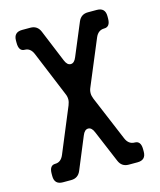

<svg xmlns="http://www.w3.org/2000/svg" viewBox="-109 -793 733 880"><g transform="rotate(-15 257.0 -352.5)"><path d="M80 9H119Q152 9 165 -22L228 -174Q238 -199 255 -199Q272 -199 282 -174L346 -22Q359 9 392 9H434Q474 9 474 -31V-42Q474 -82 445 -82Q416 -82 403 -113L314 -325Q308 -340 308 -352Q308 -366 314 -379L403 -592Q416 -623 445 -623Q474 -623 474 -663V-674Q474 -714 434 -714H392Q359 -714 346 -683L282 -530Q272 -505 255 -505Q238 -505 228 -530L165 -683Q152 -714 119 -714H80Q40 -714 40 -674V-663Q40 -623 68 -623Q95 -623 108 -592L196 -379Q202 -366 202 -352Q202 -340 196 -325L108 -113Q95 -82 68 -82Q40 -82 40 -42V-31Q40 9 80 9Z"/></g></svg>

Font: WDXL Lubrifont SC
Style: Regular
Weight: 400
Designer: [WDXL Lubrifont] Copyright 2020-2022 (c) NightFurySL2001, Skr-ZERO; [ZCOOL QingKe HuangYou] Copyright 2018-2022 (c) The 
Version: Version 2.001;hotconv 1.1.1;makeotfexe 2.6.0